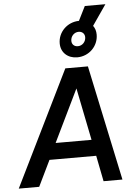

<svg xmlns="http://www.w3.org/2000/svg" viewBox="-97 -1185 858 1236"><g transform="rotate(-5 332.5 -567.0)"><path d="M-27 0H105L186 -167H488L521 0H643L485 -745H339ZM235 -272 399 -610 467 -272ZM317 -908C317 -848 362 -809 422 -809C498 -809 559 -869 559 -944C559 -967 553 -986 541 -1002L632 -1134H499L453 -1042C377 -1041 317 -981 317 -908ZM393 -918C393 -948 416 -972 445 -972C468 -972 484 -956 484 -934C484 -904 461 -880 432 -880C409 -880 393 -895 393 -918Z"/></g></svg>

Font: Mluvka SemiBold
Style: Italic
Weight: 600
Italic angle: -8°
Designer: Modified by Jiří Krblich, Original typeface by Gumpita Rahayu
Foundry: Gumpita Rahayu & Jiří Krblich
Version: Version 2.000;Glyphs 3.1.1 (3134)